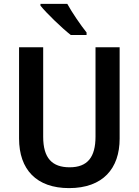

<svg xmlns="http://www.w3.org/2000/svg" viewBox="-20 -957 713 987"><path d="M326 -937H188V-928C218 -890 299 -812 344 -777H425V-790C396 -826 350 -893 326 -937ZM595 -244V-714H471V-255C471 -149 430 -97 338 -97C248 -97 202 -144 202 -254V-714H78V-245C78 -85 168 10 335 10C509 10 595 -91 595 -244Z"/></svg>

Font: Noto Sans Arabic SemCond SemBd
Style: Regular
Weight: 600
Width: 4
Designer: Monotype Design Team, Nadine Chahine, Nizar Qandah and Khaled Hosny
Foundry: Monotype Imaging Inc.
Version: Version 2.012